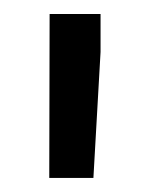

<svg xmlns="http://www.w3.org/2000/svg" viewBox="-20 -770 214 274"><path d="M123.5 -695.8 113.3 -516.1H50.3L50.8 -750H123.5Z"/></svg>

Font: Roboto
Style: Regular
Weight: 400
Designer: Google
Version: Version 2.134; 2016; ttfautohint (v1.6)